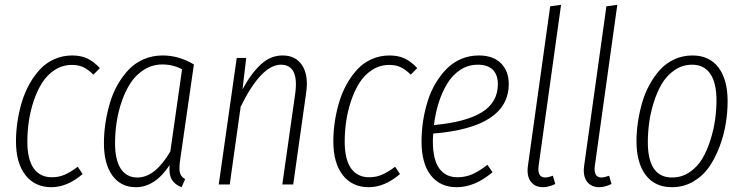

<svg xmlns="http://www.w3.org/2000/svg" viewBox="-20 -761 3067 792"><path d="M277.8 -532.2Q313.5 -532.2 340.1 -519.8Q366.7 -507.3 392.1 -480L365.2 -453.1Q345.2 -473.1 325 -483.2Q304.7 -493.2 276.9 -493.2Q238.3 -493.2 206.5 -472.9Q174.8 -452.6 154.1 -419.9Q133.3 -387.2 119.1 -345Q105 -302.7 98.9 -260.5Q92.8 -218.3 92.8 -176.8Q92.8 -103 119.1 -66.4Q145.5 -29.8 193.8 -29.8Q223.1 -29.8 247.8 -40.8Q272.5 -51.8 300.8 -73.2L320.8 -43Q257.3 11.2 191.9 11.2Q124 11.2 85 -38.6Q45.9 -88.4 45.9 -178.2Q45.9 -217.3 51.8 -257.3Q57.6 -297.4 69.3 -337.4Q81.1 -377.4 100.3 -412.4Q119.6 -447.3 144.3 -474.1Q168.9 -501 203.4 -516.6Q237.8 -532.2 277.8 -532.2Z M650.9 -532.2Q718.3 -532.2 779.8 -495.1L724.6 -111.8Q718.3 -72.8 721.2 -53Q724.1 -33.2 743.7 -22L729 11.2Q701.2 0.5 688.7 -20.3Q676.3 -41 679.7 -80.1Q619.6 11.2 540.5 11.2Q478.5 11.2 443.6 -36.9Q408.7 -85 408.7 -169.9Q408.7 -210.9 414.8 -252.2Q420.9 -293.5 432.9 -334.5Q444.8 -375.5 464.8 -410.9Q484.9 -446.3 510.7 -473.6Q536.6 -501 572.8 -516.6Q608.9 -532.2 650.9 -532.2ZM649.9 -495.1Q609.9 -495.1 576.4 -474.9Q543 -454.6 520.8 -421.9Q498.5 -389.2 483.4 -346.2Q468.3 -303.2 461.4 -258.8Q454.6 -214.4 454.6 -169.9Q454.6 -101.1 478.3 -64.9Q502 -28.8 546.9 -28.8Q619.6 -28.8 682.6 -136.2L731 -475.1Q693.4 -495.1 649.9 -495.1Z M1145.5 -532.2Q1200.7 -532.2 1227.1 -490.5Q1253.4 -448.7 1242.7 -377L1189.5 0H1144.5L1197.8 -375Q1213.9 -494.1 1138.7 -494.1Q1058.1 -494.1 972.7 -320.8L927.7 0H882.3L956.5 -522H995.6L980.5 -393.1Q1017.1 -460 1056.9 -496.1Q1096.7 -532.2 1145.5 -532.2Z M1586.9 -532.2Q1622.6 -532.2 1649.2 -519.8Q1675.8 -507.3 1701.2 -480L1674.3 -453.1Q1654.3 -473.1 1634 -483.2Q1613.8 -493.2 1585.9 -493.2Q1547.4 -493.2 1515.6 -472.9Q1483.9 -452.6 1463.1 -419.9Q1442.4 -387.2 1428.2 -345Q1414.1 -302.7 1408 -260.5Q1401.9 -218.3 1401.9 -176.8Q1401.9 -103 1428.2 -66.4Q1454.6 -29.8 1502.9 -29.8Q1532.2 -29.8 1556.9 -40.8Q1581.5 -51.8 1609.9 -73.2L1629.9 -43Q1566.4 11.2 1501 11.2Q1433.1 11.2 1394 -38.6Q1355 -88.4 1355 -178.2Q1355 -217.3 1360.8 -257.3Q1366.7 -297.4 1378.4 -337.4Q1390.1 -377.4 1409.4 -412.4Q1428.7 -447.3 1453.4 -474.1Q1478 -501 1512.5 -516.6Q1546.9 -532.2 1586.9 -532.2Z M2078.6 -415Q2078.6 -235.4 1767.1 -210Q1765.6 -193.4 1765.6 -178.2Q1765.6 -102.1 1792.2 -65.9Q1818.8 -29.8 1866.7 -29.8Q1899.9 -29.8 1928.7 -42.5Q1957.5 -55.2 1990.7 -81.1L2011.7 -50.8Q1939 11.2 1863.8 11.2Q1795.4 11.2 1757.1 -37.8Q1718.8 -86.9 1718.8 -176.8Q1718.8 -218.8 1725.1 -260.7Q1731.4 -302.7 1743.9 -342.8Q1756.3 -382.8 1776.6 -417Q1796.9 -451.2 1822.3 -477.1Q1847.7 -502.9 1881.8 -517.6Q1916 -532.2 1955.1 -532.2Q2014.2 -532.2 2046.4 -500Q2078.6 -467.8 2078.6 -415ZM1950.7 -494.1Q1911.6 -494.1 1879.2 -473.1Q1846.7 -452.1 1825 -416.3Q1803.2 -380.4 1789.6 -337.2Q1775.9 -293.9 1770 -245.1Q1902.3 -257.3 1968 -298.1Q2033.7 -338.9 2033.7 -414.1Q2033.7 -451.7 2013.2 -472.9Q1992.7 -494.1 1950.7 -494.1Z M2294.4 -741.2 2201.7 -76.2Q2195.8 -28.8 2229.5 -28.8Q2239.7 -28.8 2260.7 -36.1L2270.5 -2Q2243.2 11.2 2219.7 11.2Q2187 11.2 2169.4 -12Q2151.9 -35.2 2157.7 -77.1L2249.5 -734.9Z M2526.4 -741.2 2433.6 -76.2Q2427.7 -28.8 2461.4 -28.8Q2471.7 -28.8 2492.7 -36.1L2502.4 -2Q2475.1 11.2 2451.7 11.2Q2418.9 11.2 2401.4 -12Q2383.8 -35.2 2389.6 -77.1L2481.4 -734.9Z M2751.5 11.2Q2681.2 11.2 2643.3 -39.3Q2605.5 -89.8 2605.5 -178.2Q2605.5 -215.8 2611.1 -254.9Q2616.7 -293.9 2627.9 -334.2Q2639.2 -374.5 2658.2 -409.7Q2677.2 -444.8 2701.9 -472.4Q2726.6 -500 2761.2 -516.1Q2795.9 -532.2 2836.4 -532.2Q2906.2 -532.2 2943.8 -482.4Q2981.4 -432.6 2981.4 -344.2Q2981.4 -298.8 2973.9 -251.7Q2966.3 -204.6 2948.5 -157Q2930.7 -109.4 2905 -72.3Q2879.4 -35.2 2839.6 -12Q2799.8 11.2 2751.5 11.2ZM2752.4 -28.8Q2792 -28.8 2824.2 -50.5Q2856.4 -72.3 2876.7 -106.2Q2897 -140.1 2910.6 -183.8Q2924.3 -227.5 2929.9 -268.3Q2935.5 -309.1 2935.5 -347.2Q2935.5 -418.9 2909.9 -456.5Q2884.3 -494.1 2835.4 -494.1Q2795.4 -494.1 2763.2 -472.2Q2731 -450.2 2710.7 -416.3Q2690.4 -382.3 2676.8 -338.6Q2663.1 -294.9 2657.7 -254.2Q2652.3 -213.4 2652.3 -174.8Q2652.3 -28.8 2752.4 -28.8Z"/></svg>

Font: Fira Sans Compressed ExtraLight
Style: Italic
Weight: 250
Width: 3
Italic angle: -8°
Designer: Carrois Corporate & Edenspiekermann AG
Foundry: Carrois Corporate GbR & Edenspiekermann AG
Version: Version 4.203;PS 004.203;hotconv 1.0.88;makeotf.lib2.5.64775